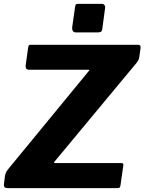

<svg xmlns="http://www.w3.org/2000/svg" viewBox="-20 -974 748 994"><path d="M21.3 0Q9.5 0 4.5 -4.5Q-0.5 -9 0.5 -20.8L5.3 -60.8Q7 -72.2 10.7 -80.3Q14.3 -88.4 24.7 -101.3L437.3 -603.4Q442.8 -609.9 443.6 -611.4Q444.4 -612.9 435.7 -612.9H130.4Q110.3 -612.9 113 -636.6L126 -729.9Q127.7 -737.9 130.1 -739.9Q132.6 -742 139.1 -742H695.9Q710 -742 707.6 -724.3L701.3 -680.2Q700.3 -671.2 697.6 -665.3Q694.8 -659.4 686.8 -648.3L263.1 -138.2Q255 -129.8 264.8 -129.8H605.5Q614.2 -129.8 616.9 -127.2Q619.6 -124.6 618.2 -115.9L603.5 -13.1Q602.5 -5.9 599.3 -2.9Q596.2 0 585.8 0H21.3ZM524 -931.6 509.8 -825.7Q508.1 -813 502.5 -809.5Q496.9 -806.1 482.5 -806.1H374.3Q361.6 -806.1 357.1 -813.6Q352.6 -821.1 353.6 -832.1L368.9 -939.3Q370.6 -948.9 373.2 -951.4Q375.7 -954 383.6 -954H508.9Q516.1 -954 521 -947.2Q526 -940.4 524 -931.6Z"/></svg>

Font: Libre Franklin Thin
Style: Italic
Weight: 100
Italic angle: -8°
Designer: Pablo Impallari, Rodrigo Fuenzalida, Nhung Nguyen
Foundry: Impallari Type
Version: Version 3.000